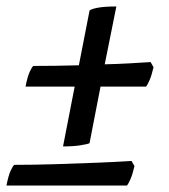

<svg xmlns="http://www.w3.org/2000/svg" viewBox="-40 -510 522 594"><path d="M155 -57 191 -242H39Q45 -273 52 -288Q59 -303 63 -306Q96 -306 132 -306.5Q168 -307 204 -308L237 -477Q241 -482 262 -486Q283 -490 320 -490L284 -311Q324 -312 360 -314Q396 -316 426 -318L435 -302Q429 -276 422.5 -261.5Q416 -247 412 -242H271L237 -67Q231 -64 209 -60.5Q187 -57 155 -57ZM-20 64Q-14 33 -7 18Q0 3 4 0Q63 0 129 -2Q195 -4 257.5 -6.5Q320 -9 367 -12L376 4Q370 30 363.5 44.5Q357 59 353 64Z"/></svg>

Font: Texturina 72pt 72pt ExtraBold
Style: Italic
Weight: 800
Italic angle: -11°
Designer: Guillermo Torres Carreño
Foundry: Omnibus-Type
Version: Version 1.002; ttfautohint (v1.8.3)